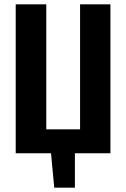

<svg xmlns="http://www.w3.org/2000/svg" viewBox="-20 -712 586 892"><path d="M493 -692V0H328V160H232L217 0H53V-692H195V-111H352V-692Z"/></svg>

Font: Fira Sans Extra Condensed SemiBold
Style: Regular
Weight: 600
Width: 1
Designer: Carrois Corporate & Edenspiekermann AG
Foundry: Carrois Corporate GbR & Edenspiekermann AG
Version: Version 4.203